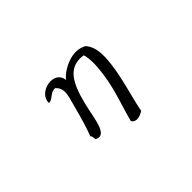

<svg xmlns="http://www.w3.org/2000/svg" viewBox="-75 -777 1149 1149"><g transform="rotate(-45 500.0 -202.5)"><path d="M698 -271C708 -353 705 -413 668 -457C629 -481 584 -479 543 -465C497 -450 458 -421 441 -397C437 -440 404 -458 369 -458C322 -458 269 -424 271 -372C304 -371 320 -413 360 -409C378 -393 385 -375 386 -355C387 -325 375 -290 364 -249C342 -166 327 -113 305 -56C315 -51 311 -32 316 -22C335 -11 350 -14 362 -24C384 -44 394 -92 401 -123C414 -187 429 -263 455 -323C485 -392 531 -441 620 -427C635 -378 629 -313 621 -258C606 -148 565 -45 541 51C561 83 602 68 628 51C645 -40 685 -162 698 -271Z"/></g></svg>

Font: Yuji Syuku Std R
Style: Regular
Weight: 400
Designer: Kataoka Yuji
Foundry: Kinuta Font Factory
Version: Version 3.000;hotconv 1.0.111;makeotfexe 2.5.65597